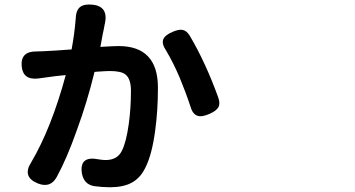

<svg xmlns="http://www.w3.org/2000/svg" viewBox="-20 -787 1540 834"><path d="M144.5 9.8Q74.2 -18.6 116.2 -83Q203.1 -230.5 265.6 -460.9Q221.7 -457 183.6 -451.2Q175.8 -450.2 155.3 -447.3Q150.4 -446.3 147.5 -446.3Q80.1 -437.5 74.2 -499Q68.4 -564.5 138.7 -563.5Q143.6 -563.5 153.3 -564Q163.1 -564.5 168.9 -564.5Q213.9 -566.4 291 -572.3Q303.7 -640.6 308.6 -703.1Q309.6 -741.2 327.1 -755.9Q344.7 -770.5 381.8 -766.6Q452.1 -759.8 435.5 -683.6Q434.6 -682.6 434.6 -680.7Q432.6 -667 425.8 -636.7Q418.9 -600.6 416 -583Q419.9 -583 426.8 -584Q477.5 -586.9 495.1 -586.9Q666 -586.9 666 -406.2Q666 -307.6 654.3 -221.7Q640.6 -117.2 612.3 -60.5Q589.8 -12.7 549.8 7.8Q513.7 26.4 457 26.4Q425.8 26.4 388.7 21.5Q344.7 13.7 335.9 -33.2Q323.2 -112.3 409.2 -94.7Q426.8 -91.8 438.5 -91.8Q490.2 -91.8 509.8 -132.8Q528.3 -169.9 539.1 -247.1Q548.8 -316.4 548.8 -392.6Q548.8 -445.3 524.4 -463.9Q505.9 -478.5 456.1 -478.5Q442.4 -478.5 401.4 -475.6Q394.5 -474.6 390.6 -474.6Q358.4 -342.8 313.5 -220.7Q270.5 -98.6 225.6 -16.6Q198.2 31.2 144.5 9.8ZM837.9 -284.2Q816.4 -291 806.6 -326.2Q787.1 -385.7 760.7 -449.2Q733.4 -513.7 702.1 -566.4Q681.6 -596.7 689 -615.7Q696.3 -634.8 731.4 -649.4Q757.8 -660.2 772.5 -657.2Q790 -654.3 803.7 -632.8Q873 -515.6 927.7 -364.3Q937.5 -337.9 928.7 -321.3Q919.9 -305.7 891.6 -293Q856.4 -277.3 837.9 -284.2Z"/></svg>

Font: Bpmf GenSen Rounded B
Style: B
Weight: 700
Foundry: But Ko
Version: Version 1.320